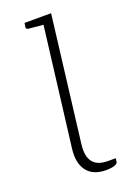

<svg xmlns="http://www.w3.org/2000/svg" viewBox="-138 -761 573 822"><g transform="rotate(-20 148.0 -350.0)"><path d="M199 6Q139 6 111.5 -30.5Q84 -67 92 -131L163 -706H206L136 -133Q130 -80 150.5 -54Q171 -28 219 -28H254L252 -14Q252 -7 244.5 -2.5Q237 2 225 4Q213 6 199 6ZM176 -706 166 -670 91 -677Q86 -678 84 -680.5Q82 -683 82 -688L85 -706Z"/></g></svg>

Font: Aleo ExtraLight
Style: Italic
Weight: 250
Italic angle: -7°
Designer: Alessio Laiso
Foundry: Alessio Laiso
Version: Version 2.001;gftools[0.9.29]